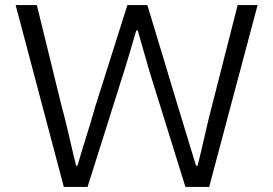

<svg xmlns="http://www.w3.org/2000/svg" viewBox="-20 -741 1084 761"><path d="M42 -721H126L225 -317Q232 -293 239 -263.5Q246 -234 254 -201Q274 -113 282 -84H287Q305 -146 319 -190Q344 -269 357 -317L485 -721H564L686 -317L757 -84H763Q771 -113 791 -201Q811 -289 819 -317L922 -721H1001L809 0H715L573 -456L526 -620H520L484 -498L471 -456L327 0H233Z"/></svg>

Font: Nebula Sans Book
Style: Regular
Weight: 400
Designer: Paul D. Hunt for Adobe (as Source Sans)
Foundry: Nebula Entertainment & Broadcasting LLC
Version: Version 1.010